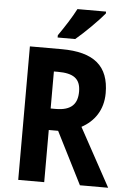

<svg xmlns="http://www.w3.org/2000/svg" viewBox="-61 -978 683 1023"><g transform="rotate(5 280.0 -467.0)"><path d="M464 -924V-934H311C288 -889 253 -835 219 -786V-774H313C361 -814 434 -887 464 -924ZM246 -714H76V0H215V-279H265L406 0H557L387 -311C454 -347 500 -410 500 -501C500 -645 420 -714 246 -714ZM237 -592C318 -592 358 -567 358 -497C358 -432 327 -394 242 -394H215V-592Z"/></g></svg>

Font: Noto Sans Sinhala Condensed
Style: Bold
Weight: 700
Width: 3
Designer: Jelle Bosma - Monotype Design Team
Foundry: Monotype Imaging Inc.
Version: Version 2.006